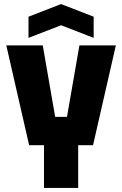

<svg xmlns="http://www.w3.org/2000/svg" viewBox="-20 -923 600 943"><path d="M196 0V-210H123L11 -700H190L251 -349H309L370 -700H549L437 -210H364V0ZM120 -737V-841L280 -903L440 -841V-737L280 -799Z"/></svg>

Font: Tektur SemiCondensed
Style: Bold
Weight: 700
Width: 4
Designer: Adam Jagosz
Foundry: Adam Jagosz
Version: Version 1.005;gftools[0.9.30]